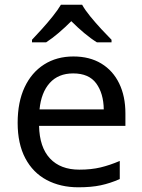

<svg xmlns="http://www.w3.org/2000/svg" viewBox="-20 -786 604 816"><path d="M292 -546Q361 -546 410.5 -516Q460 -486 486.5 -431.5Q513 -377 513 -304V-251H146Q148 -160 192.5 -112.5Q237 -65 317 -65Q368 -65 407.5 -74.5Q447 -84 489 -102V-25Q448 -7 408 1.5Q368 10 313 10Q237 10 178.5 -21Q120 -52 87.5 -113.5Q55 -175 55 -264Q55 -352 84.5 -415Q114 -478 167.5 -512Q221 -546 292 -546ZM291 -474Q228 -474 191.5 -433.5Q155 -393 148 -321H421Q420 -389 389 -431.5Q358 -474 291 -474ZM329 -766Q341 -744 363.5 -716.5Q386 -689 410.5 -662.5Q435 -636 454 -617V-606H392Q366 -622 338 -645.5Q310 -669 283 -696Q256 -669 229 -646Q202 -623 176 -606H116V-617Q135 -637 158.5 -663Q182 -689 204 -716.5Q226 -744 239 -766Z"/></svg>

Font: Noto Sans Syriac Eastern
Style: Regular
Weight: 400
Designer: Patrick Giasson and the Monotype Design Team
Foundry: Monotype Imaging Inc.
Version: Version 3.001; ttfautohint (v1.8.4.7-5d5b)